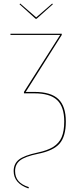

<svg xmlns="http://www.w3.org/2000/svg" viewBox="-20 -870 432 1082"><path d="M351 -185Q351 -101 315.5 -60.5Q280 -20 193 -3Q121 12 93 34Q65 56 65 94Q65 128 84 150Q103 172 143 185L140 192Q57 163 57 94Q57 53 86.5 29.5Q116 6 191 -10Q248 -22 280.5 -42.5Q313 -63 327.5 -97Q342 -131 342 -185Q342 -268 302 -306Q262 -344 174 -344H115V-352L319 -673H39V-680H328V-673L125 -352H174Q267 -352 309 -311.5Q351 -271 351 -185ZM278 -846 186 -764H181L90 -846L94 -850L184 -772L274 -850Z"/></svg>

Font: Fira Sans Compressed Eight
Style: Regular
Weight: 100
Width: 1
Designer: bBox Type GmbH & Carrois Corporate GbR & Edenspiekermann AG
Foundry: bBox Type GmbH & Carrois Corporate GbR & Edenspiekermann AG
Version: Version 4.301